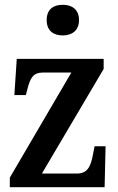

<svg xmlns="http://www.w3.org/2000/svg" viewBox="-20 -782 493 802"><path d="M242 -634C279 -634 310 -653 310 -698C310 -744 279 -762 242 -762C204 -762 175 -744 175 -698C175 -653 204 -634 242 -634ZM21 0H417L421 -171H375L369 -140C359 -83 344 -57 300 -57H155L413 -494V-536H50L40 -385H88L93 -404C106 -458 119 -479 160 -479H278L21 -40Z"/></svg>

Font: Noto Serif Tamil Condensed SemiBold
Style: Italic
Weight: 600
Width: 3
Italic angle: -12°
Designer: Indian Type Foundry, Tom Grace, and the Monotype Design Team
Foundry: Monotype Imaging Inc.
Version: Version 2.003